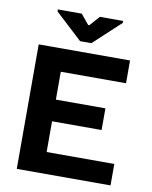

<svg xmlns="http://www.w3.org/2000/svg" viewBox="-83 -793 677 855"><g transform="rotate(10 256.0 -365.5)"><path d="M52 0V-563H465V-460H170V-334H394V-236H170V-97H476V0ZM231 -609 109 -722V-731H217L254 -686H259L299 -731H404V-722L282 -609Z"/></g></svg>

Font: Darker Grotesque ExtraBold
Style: Regular
Weight: 800
Designer: Gabriel Lam
Foundry: TypeRant
Version: Version 1.000;gftools[0.9.28]